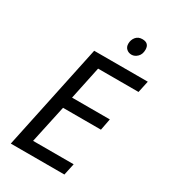

<svg xmlns="http://www.w3.org/2000/svg" viewBox="-219 -1019 991 1123"><g transform="rotate(30 277.0 -457.0)"><path d="M41 0 192 -714H554L537 -635H264L217 -412H472L457 -334H201L146 -79H420L403 0ZM392 -803Q372 -803 358 -815.5Q344 -828 344 -850Q344 -876 359.5 -895Q375 -914 403 -914Q449 -914 449 -869Q449 -838 431 -820.5Q413 -803 392 -803Z"/></g></svg>

Font: Noto IKEA Latin
Style: Italic
Weight: 400
Italic angle: -12°
Designer: Monotype Design Team
Foundry: Monotype Imaging Inc.
Version: Version 1.0